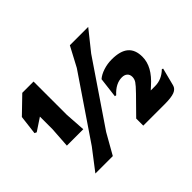

<svg xmlns="http://www.w3.org/2000/svg" viewBox="-141 -1037 1324 1324"><g transform="rotate(-45 521.0 -375.0)"><path d="M57 -634 177 -750H287V-425L297 -275H137L147 -425V-548L55 -487L40 -494ZM255 -150 564 -605 641 -750H820L704 -605L395 -150L310 0H140ZM982 -181 949 -52Q942 -24 911.5 -12Q881 0 817 0H607V-69L727 -191Q768 -233 780 -251.5Q792 -270 792 -291Q792 -314 777.5 -327Q763 -340 738 -340Q677 -340 623 -280L612 -282L630 -430Q654 -451 693.5 -464Q733 -477 776 -477Q859 -477 899 -443Q939 -409 939 -340Q939 -292 914 -246.5Q889 -201 837 -155L815 -135H857Q922 -135 973 -185Z"/></g></svg>

Font: Farro
Style: Bold
Weight: 700
Designer: Aceler Chua
Foundry: Grayscale Limited
Version: Version 1.101